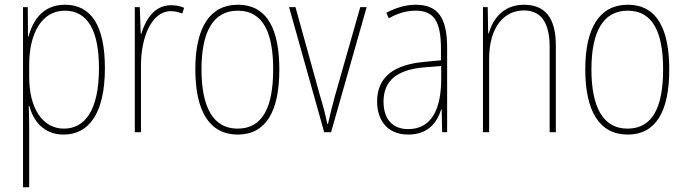

<svg xmlns="http://www.w3.org/2000/svg" viewBox="-20 -557 2891 809"><path d="M254 -537C161 -537 119 -472 100 -403H98L97 -527H77V232H103V-21C103 -56 102 -88 101 -110H104C119 -51 162 10 248 10C355 10 422 -80 422 -270C422 -449 364 -537 254 -537ZM253 -512C350 -512 397 -427 397 -270C397 -86 334 -15 249 -15C163 -15 103 -96 103 -232V-284C103 -418 157 -512 253 -512Z M700 -535C628 -535 592 -470 575 -414H573L569 -527H548V0H574V-283C574 -394 616 -510 700 -510C719 -510 735 -505 748 -500L756 -524C739 -532 719 -535 700 -535Z M1157 -264C1157 -428 1109 -537 982 -537C864 -537 803 -440 803 -265C803 -88 863 10 982 10C1100 10 1157 -87 1157 -264ZM829 -265C829 -423 878 -512 982 -512C1092 -512 1131 -413 1131 -265C1131 -102 1085 -15 981 -15C877 -15 829 -107 829 -265Z M1346 0H1375L1525 -527H1498L1390 -148C1379 -108 1371 -74 1362 -35H1359C1351 -75 1342 -109 1330 -148L1225 -527H1198Z M1731 -537C1690 -537 1646 -524 1608 -503L1618 -480C1661 -504 1698 -512 1731 -512C1806 -512 1838 -471 1838 -351V-303L1765 -296C1641 -284 1569 -234 1569 -129C1569 -53 1610 10 1700 10C1786 10 1822 -43 1839 -96H1841L1843 0H1864V-356C1864 -486 1823 -537 1731 -537ZM1765 -273 1839 -279V-220C1838 -98 1799 -13 1700 -13C1634 -13 1596 -55 1596 -129C1596 -219 1655 -263 1765 -273Z M2188 -537C2099 -537 2056 -475 2039 -416H2037L2035 -527H2015V0H2041V-308C2041 -445 2105 -513 2188 -513C2255 -513 2296 -468 2296 -359V0H2322V-366C2322 -485 2274 -537 2188 -537Z M2800 -264C2800 -428 2752 -537 2625 -537C2507 -537 2446 -440 2446 -265C2446 -88 2506 10 2625 10C2743 10 2800 -87 2800 -264ZM2472 -265C2472 -423 2521 -512 2625 -512C2735 -512 2774 -413 2774 -265C2774 -102 2728 -15 2624 -15C2520 -15 2472 -107 2472 -265Z"/></svg>

Font: Noto Sans Hebrew Condensed Thin
Style: Regular
Weight: 100
Width: 3
Designer: Monotype Design Team
Foundry: Monotype Imaging Inc.
Version: Version 2.004